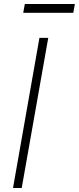

<svg xmlns="http://www.w3.org/2000/svg" viewBox="-20 -939 394 959"><path d="M354 -919 346 -875H96L104 -919ZM221 -750 88.5 0H45L177 -750Z"/></svg>

Font: Russisch Sans ExtraLight
Style: Italic
Weight: 200
Width: 4
Italic angle: -10°
Designer: Michael Sharanda (font) & Cristiano Sobral (main changes)
Foundry: Michael Sharanda
Version: Version 2.00;September 8, 2020;FontCreator 13.0.0.2681 64-bi